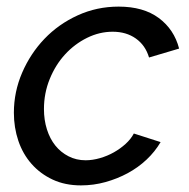

<svg xmlns="http://www.w3.org/2000/svg" viewBox="-20 -551 571 581"><path d="M225 10Q177 10 139.5 -7.5Q102 -25 75.5 -55Q49 -85 35.5 -125Q22 -165 22 -210Q22 -273 47 -331Q72 -389 114.5 -433.5Q157 -478 215 -504.5Q273 -531 339 -531Q414 -531 460.5 -496.5Q507 -462 522 -404L431 -377Q420 -414 391 -434.5Q362 -455 321 -455Q281 -455 243.5 -436.5Q206 -418 177 -386.5Q148 -355 130.5 -312Q113 -269 113 -221Q113 -188 122 -159.5Q131 -131 147.5 -110.5Q164 -90 187.5 -78Q211 -66 239 -66Q260 -66 282.5 -72.5Q305 -79 324.5 -90Q344 -101 360 -115.5Q376 -130 385 -147L466 -121Q449 -92 423.5 -68Q398 -44 366.5 -27Q335 -10 299 0Q263 10 225 10Z"/></svg>

Font: PTCRaleway Medium
Style: Italic
Weight: 500
Italic angle: -12°
Designer: Matt McInerney, Pablo Impallari, Rodrigo Fuenzalida
Foundry: Matt McInerney, Pablo Impallari, Rodrigo Fuenzalida
Version: Version 3.000g; ttfautohint (v1.5) -l 8 -r 28 -G 28 -x 14 -D